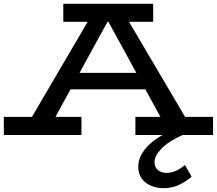

<svg xmlns="http://www.w3.org/2000/svg" viewBox="-22 -706 1134 1004"><path d="M100 -18 461 -634H628L991 -18H859L523 -632H562L226 -18ZM-2 0V-95H404V0ZM315 -239 338 -325H746L769 -239ZM686 0V-95H1092V0ZM309 -592V-686H779V-592ZM833 278Q799 278 768.5 265.5Q738 253 719.5 228Q701 203 701 166Q701 128 722.5 93.5Q744 59 782.5 29.5Q821 0 872 -21L939 -3Q860 32 823 70.5Q786 109 786 141Q786 169 804 183.5Q822 198 848 198Q876 198 900 186.5Q924 175 945 157L980 218Q950 244 913.5 261Q877 278 833 278Z"/></svg>

Font: BioRhyme SemiExpanded Medium
Style: Regular
Weight: 500
Width: 6
Designer: Aoife Mooney
Foundry: Aoife Mooney Type
Version: Version 1.600;gftools[0.9.33]